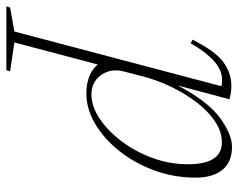

<svg xmlns="http://www.w3.org/2000/svg" viewBox="-164 -384 731 588"><g transform="rotate(90 201.0 -90.5)"><path d="M126 243.5 122.5 255H-73L-69.5 243.5L4 230.5L171.5 -403.5Q169 -404.5 164.5 -405Q160 -405.5 151.5 -405.5Q122 -405.5 94.2 -380.5Q66.5 -355.5 40 -309.5L29 -315Q64.5 -385.5 98 -409.8Q131.5 -434 170 -434Q182 -434 193.5 -432.2Q205 -430.5 211.5 -428L169.5 -270.5Q217.5 -361.5 268 -398.8Q318.5 -436 357.5 -436Q403.5 -436 427.5 -406.8Q451.5 -377.5 451.5 -324.5Q451.5 -258 429.2 -197.8Q407 -137.5 369.8 -90.8Q332.5 -44 286.8 -17Q241 10 194 10Q163 10 140.2 0.5Q117.5 -9 105 -25L37.5 230.5ZM125.5 -101Q123 -92.5 123 -80.5Q123 -51 143 -28.2Q163 -5.5 197.5 -5.5Q232.5 -5.5 269.8 -30Q307 -54.5 339 -96.2Q371 -138 390.8 -191.2Q410.5 -244.5 410.5 -302Q410.5 -405 343 -405Q310.5 -405 279.2 -384Q248 -363 221 -327.8Q194 -292.5 173.2 -249.2Q152.5 -206 141 -161.5Z"/></g></svg>

Font: Newsreader 16pt ExtraLight
Style: Italic
Weight: 275
Italic angle: -17°
Designer: Hugues Gentile
Foundry: Production Type
Version: Version 1.003; ttfautohint (v1.8.3)